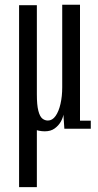

<svg xmlns="http://www.w3.org/2000/svg" viewBox="-20 -543 414 810"><path d="M169 11Q142 11 117 -0.5Q92 -12 76.2 -44Q60.5 -76 60.5 -137V-521H135.5V-145Q135.5 -99.5 141.8 -75.5Q148 -51.5 158.5 -43Q169 -34.5 182 -34.5Q201 -34.5 214.5 -53.8Q228 -73 235.2 -104.8Q242.5 -136.5 242.5 -174.5V-523H317.5V-34H363V0H251.5L247.5 -59.5Q245.5 -45.5 236.2 -29.2Q227 -13 210.5 -1Q194 11 169 11ZM60.5 -310H135.5V246.5H60.5Z"/></svg>

Font: Imbue Thin
Style: Regular
Weight: 400
Version: Version 1.102